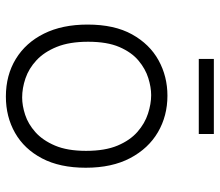

<svg xmlns="http://www.w3.org/2000/svg" viewBox="-66 -652 730 637"><g transform="rotate(90 298.5 -333.0)"><path d="M300 12Q229 12 175 -21Q121 -54 91 -114.5Q61 -175 61 -259Q61 -348 93.5 -406.5Q126 -465 179.5 -494.5Q233 -524 297 -524Q364 -524 418 -492.5Q472 -461 504 -400.5Q536 -340 536 -253Q536 -167 505 -108Q474 -49 420.5 -18.5Q367 12 300 12ZM303 -42Q330 -42 360.5 -52Q391 -62 418 -86Q445 -110 462.5 -151Q480 -192 480 -254Q480 -317 462.5 -358.5Q445 -400 417 -424.5Q389 -449 356.5 -459.5Q324 -470 295 -470Q269 -470 238.5 -460.5Q208 -451 180.5 -428Q153 -405 135.5 -364.5Q118 -324 118 -261Q118 -199 135 -157Q152 -115 179.5 -89.5Q207 -64 239.5 -53Q272 -42 303 -42ZM175 -628V-678H424V-628Z"/></g></svg>

Font: Bricolage Grotesque 10pt ExtraLight
Style: Regular
Weight: 200
Designer: Mathieu Triay
Foundry: Atelier Triay
Version: Version 1.000; ttfautohint (v1.8.4.7-5d5b);gftools[0.9.32]